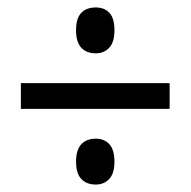

<svg xmlns="http://www.w3.org/2000/svg" viewBox="-20 -610 513 515"><path d="M36 -318V-387H435V-318ZM237 -115Q212 -115 198 -130Q184 -145 184 -176Q184 -208 198 -223Q212 -238 237 -238Q260 -238 273.5 -223Q287 -208 287 -176Q287 -145 273 -130Q259 -115 237 -115ZM237 -467Q212 -467 198 -482Q184 -497 184 -529Q184 -561 198 -575.5Q212 -590 237 -590Q260 -590 273.5 -575.5Q287 -561 287 -529Q287 -497 273 -482Q259 -467 237 -467Z"/></svg>

Font: Noto Sans Arabic Condensed
Style: Regular
Weight: 400
Width: 3
Designer: Monotype Design Team, Nadine Chahine, Nizar Qandah and Khaled Hosny
Foundry: Monotype Imaging Inc.
Version: Version 2.012